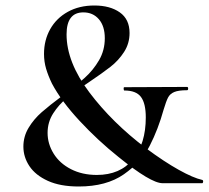

<svg xmlns="http://www.w3.org/2000/svg" viewBox="-20 -666 759 698"><path d="M283 -621Q222 -621 222 -541Q222 -440 305 -330Q388 -220 511 -127Q577 -78 630 -48.5Q683 -19 715 -12Q719 -11 718.5 -5.5Q718 0 715 0H571Q528 0 410 -96Q336 -155 269.5 -226.5Q203 -298 169 -362Q155 -391 147.5 -416.5Q140 -442 140 -470Q140 -520 162.5 -560Q185 -600 226.5 -623Q268 -646 323 -646Q380 -646 415.5 -621Q451 -596 451 -546Q451 -508 431 -477Q411 -446 381.5 -423Q352 -400 303 -367Q253 -334 223.5 -310Q194 -286 173.5 -254Q153 -222 153 -183Q153 -143 175 -107.5Q197 -72 238 -51Q279 -30 332 -30Q417 -30 463.5 -87Q510 -144 510 -239Q510 -290 492.5 -313.5Q475 -337 432 -337Q430 -337 429.5 -343Q429 -349 432 -349L660 -350Q664 -350 664 -344Q664 -338 660 -338Q629 -338 613.5 -331.5Q598 -325 591 -311.5Q584 -298 575 -268Q555 -196 524.5 -136.5Q494 -77 430.5 -32.5Q367 12 266 12Q199 12 154 -8.5Q109 -29 87 -62Q65 -95 65 -133Q65 -170 84 -201.5Q103 -233 131.5 -258Q160 -283 207 -318Q258 -356 288.5 -383.5Q319 -411 340 -447Q361 -483 361 -527Q361 -571 339.5 -596Q318 -621 283 -621Z"/></svg>

Font: Cormorant Garamond SemiBold
Style: Regular
Weight: 600
Designer: Christian Thalmann (Catharsis Fonts)
Foundry: Catharsis Fonts
Version: Version 4.000